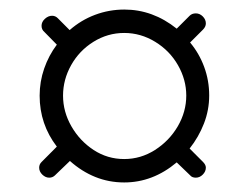

<svg xmlns="http://www.w3.org/2000/svg" viewBox="-20 -672 518 402"><path d="M350 -612 377 -639Q382 -644 390 -644Q398.2 -644 404.6 -637.6Q411 -631.2 411 -623Q411 -616 405 -610L378 -583Q397 -560.4 407.5 -531.9Q418 -503.4 418 -472Q418 -441.7 407 -413.3Q396 -385 377 -361L405 -333Q411 -327 411 -321.1Q411 -312.9 404.6 -306.5Q398.2 -300 390 -300Q382 -300 378 -305L350 -332Q300 -290 240 -290Q208 -290 179.5 -301.5Q151 -313 126.4 -335L94.8 -304.6Q89.9 -300 83 -300Q75.3 -300 68.6 -306.4Q62 -312.8 62 -321Q62 -327.8 66.9 -332.7L99 -365Q63 -412 63 -471.7Q63 -501 72.5 -528.5Q82 -555.9 99 -578.5L73 -605Q67 -610 67 -618Q67 -626.2 74 -632.6Q81 -639 89 -639Q95.9 -639 100.9 -634L125.8 -609Q149.7 -630 179.1 -641Q208.4 -652 240.3 -652Q300 -652 350 -612ZM240 -603Q205.5 -603 175.7 -584.5Q146 -566 129 -535.7Q112 -505.4 112 -471.7Q112 -438 129.5 -407.5Q147 -377 176 -358Q205 -339 240 -339Q274.7 -339 304.5 -358Q334.4 -377.1 352.2 -407.5Q370 -438 370 -472Q370 -505 352.7 -535.4Q335.3 -565.9 305 -584.4Q274.7 -603 240 -603Z"/></svg>

Font: Dosis
Style: Regular
Weight: 400
Designer: Edgar Tolentino, Pablo Impallari, Igino Marini
Foundry: Edgar Tolentino, Pablo Impallari, Igino Marini
Version: Version 1.007;Glyphs 3.1.1 (3134)